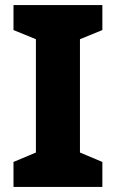

<svg xmlns="http://www.w3.org/2000/svg" viewBox="-20 -734 455 754"><path d="M382 0H33V-98L121 -135V-580L33 -616V-714H382V-616L294 -580V-135L382 -98Z"/></svg>

Font: Noto Sans Thaana ExtraBold
Style: Regular
Weight: 800
Designer: David Williams
Foundry: Google Inc.
Version: Version 3.001; ttfautohint (v1.8.4.7-5d5b)